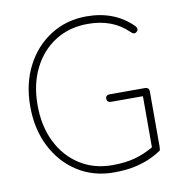

<svg xmlns="http://www.w3.org/2000/svg" viewBox="-81 -789 838 877"><g transform="rotate(-10 338.0 -351.0)"><path d="M377 11Q284 11 210.5 -35.5Q137 -82 95 -164Q53 -246 53 -352Q53 -457 95 -538.5Q137 -620 210.5 -666.5Q284 -713 377 -713Q507 -713 590 -630Q603 -615 591 -604Q579 -592 564 -607Q493 -678 377 -678Q291 -678 225.5 -636.5Q160 -595 123.5 -521.5Q87 -448 87 -352Q87 -255 123.5 -181Q160 -107 225.5 -65Q291 -23 377 -23Q436 -23 480.5 -35Q525 -47 568 -72V-309H421Q401 -309 401 -327Q401 -344 421 -344H583Q603 -344 603 -324V-68Q603 -53 599 -50Q582 -38 553 -24Q524 -10 481 0.5Q438 11 377 11Z"/></g></svg>

Font: Zen Maru Gothic Light
Style: Regular
Weight: 300
Designer: Yoshimichi Ohira
Foundry: Positype
Version: Version 1.001